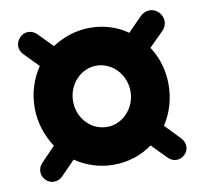

<svg xmlns="http://www.w3.org/2000/svg" viewBox="-66 -588 732 685"><g transform="rotate(-10 300.0 -245.5)"><path d="M47 13C65 31 91 29 108 12L159 -40C198 -13 246 3 297 3C350 3 398 -13 438 -42L490 11C507 29 533 29 550 13C568 -4 567 -30 550 -48L497 -103C524 -143 539 -193 539 -245C539 -297 525 -344 498 -385L551 -438C569 -456 569 -485 550 -504C531 -523 502 -521 484 -503L433 -451C395 -478 348 -493 297 -493C247 -493 200 -477 160 -451L109 -503C91 -521 64 -521 47 -503C30 -485 30 -460 47 -442L98 -390C70 -348 54 -299 54 -245C54 -192 71 -142 98 -101L47 -48C30 -31 30 -4 47 13ZM298 -134C238 -134 193 -184 193 -245C193 -306 240 -357 298 -356C354 -355 401 -306 401 -245C401 -184 354 -134 298 -134Z"/></g></svg>

Font: Nunito Black
Style: Regular
Weight: 900
Designer: Vernon Adams
Foundry: Vernon Adams
Version: Version 3.602